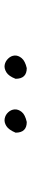

<svg xmlns="http://www.w3.org/2000/svg" viewBox="310 -1116 131 790"><g transform="rotate(90 375.0 -721.5)"><path d="M260.7 -766.6Q304.7 -766.6 304.7 -720.7Q293.9 -692.4 277.8 -682.6Q261.7 -672.9 247.1 -675.8Q232.4 -678.7 221.2 -690.4Q210 -702.1 209 -716.8Q208 -731.4 219.7 -745.6Q231.4 -759.8 260.7 -766.6ZM482.4 -766.6Q526.4 -766.6 526.4 -720.7Q514.6 -692.4 499 -682.6Q483.4 -672.9 468.3 -675.8Q453.1 -678.7 442.4 -690.4Q431.6 -702.1 430.7 -716.8Q429.7 -731.4 440.9 -745.6Q452.1 -759.8 482.4 -766.6Z"/></g></svg>

Font: Gloria Hallelujah
Style: Regular
Weight: 400
Designer: Kimberly Geswein
Foundry: Kimberly Geswein
Version: Version 1.004 2010